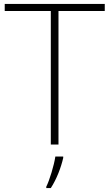

<svg xmlns="http://www.w3.org/2000/svg" viewBox="-20 -734 555 975"><path d="M277 0V-678H512V-714H4V-678H238V0ZM301 68V61H261C255 104 231 183 215 214V221H238C268 175 290 116 301 68Z"/></svg>

Font: Noto Sans Cherokee ExtraLight
Style: Regular
Weight: 200
Designer: Monotype Design Team
Foundry: Monotype Imaging Inc.
Version: Version 2.001